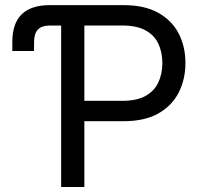

<svg xmlns="http://www.w3.org/2000/svg" viewBox="-20 -748 815 768"><path d="M29.3 -543.9V-580.1Q29.3 -654.3 66.9 -690.9Q104.5 -727.5 179.7 -727.5H224.6V-646H180.2Q147.5 -646 131.8 -629.9Q116.2 -613.8 116.2 -579.1V-543.9ZM224.6 0V-727.5H473.6Q558.6 -727.5 613.5 -696.5Q668.5 -665.5 695.1 -613.3Q721.7 -561 721.7 -496.1Q721.7 -431.2 695.1 -378.4Q668.5 -325.7 613.8 -294.4Q559.1 -263.2 474.1 -263.2H297.9V-344.7H469.7Q527.3 -344.7 562.5 -364.5Q597.7 -384.3 613.5 -418.7Q629.4 -453.1 629.4 -496.1Q629.4 -539.1 613.5 -573Q597.7 -606.9 562.3 -626.5Q526.9 -646 468.8 -646H317.4V0Z"/></svg>

Font: Inter Variable LoSnoCo
Style: Regular
Weight: 400
Designer: Rasmus Andersson
Foundry: rsms
Version: Version 4.000;git-a52131595; featfreeze: case,dlig,ss01,ss02